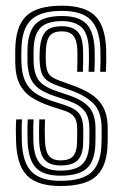

<svg xmlns="http://www.w3.org/2000/svg" viewBox="-20 -628 420 657"><path d="M187 8.5Q109 8.5 73.6 -26.2Q38.2 -61 35 -141.2Q34.2 -160.2 34.2 -181.2Q34.2 -202.2 35.5 -219.5H55.2Q54.2 -203.2 54.1 -182Q54 -160.8 54.8 -142.2Q57.5 -71 88.4 -40.1Q119.2 -9.2 187 -9.2Q262 -9.2 294.1 -39.6Q326.2 -70 327.2 -138.5Q327.8 -147.2 327.8 -155.1Q327.8 -163 327.8 -171.1Q327.8 -179.2 327.8 -187.8Q327.8 -245 300.2 -273.1Q272.8 -301.2 222 -319L179 -334.2Q154.2 -343 141.2 -352.8Q128.2 -362.5 122.9 -376.9Q117.5 -391.2 116 -413.8Q115.2 -423.5 115.4 -434.1Q115.5 -444.8 116 -456.2Q118.8 -500 135.1 -519.1Q151.5 -538.2 191.8 -538.2Q226.2 -538.2 244.5 -520.8Q262.8 -503.2 264.2 -457.2Q264.8 -445 264.6 -425Q264.5 -405 263.8 -382.2H244Q244.8 -404 245 -423Q245.2 -442 244.8 -456.2Q243.5 -491 230.9 -505.9Q218.2 -520.8 191.8 -520.8Q162.8 -520.8 150.6 -505.8Q138.5 -490.8 137 -456.2Q136.5 -444.5 136.4 -434.9Q136.2 -425.2 137 -413.8Q138.2 -392.8 143.6 -381.2Q149 -369.8 159.4 -363.5Q169.8 -357.2 185 -351.5L227 -336.5Q262.5 -324 289.9 -307Q317.2 -290 332.9 -262Q348.5 -234 348.5 -187.8Q348.5 -179 348.6 -171Q348.8 -163 348.6 -155.1Q348.5 -147.2 348.2 -138.5Q347.2 -61.2 310.6 -26.4Q274 8.5 187 8.5ZM187 -26.8Q128.5 -26.8 102.8 -54.2Q77 -81.8 74.5 -143Q74 -160.2 73.9 -180.1Q73.8 -200 75 -219.5H95Q93.8 -200 93.8 -179.6Q93.8 -159.2 94.2 -144Q96.2 -90.8 117.9 -67.5Q139.5 -44.2 187 -44.2Q240.5 -44.2 262.5 -67Q284.5 -89.8 285.5 -138.8Q285.8 -152 285.8 -163.4Q285.8 -174.8 285.8 -187.8Q285.8 -228.5 267.9 -249.9Q250 -271.2 211.8 -284L166.8 -299.2Q134 -310.2 114.2 -324Q94.5 -337.8 85.1 -359Q75.8 -380.2 74 -413.8Q73.8 -426 73.9 -435.9Q74 -445.8 74 -456.2Q74.8 -518.2 101.6 -545.8Q128.5 -573.2 191.8 -573.2Q249.2 -573.2 275.2 -546.9Q301.2 -520.5 303.8 -459.5Q304.2 -443.8 304.2 -425Q304.2 -406.2 303 -382.2H283.2Q284.2 -406.2 284.4 -424.5Q284.5 -442.8 284 -459.2Q282 -513.2 259.1 -534.5Q236.2 -555.8 191.8 -555.8Q140 -555.8 117.8 -532.4Q95.5 -509 95 -456.2Q95 -445.2 94.8 -435.5Q94.5 -425.8 95 -413.8Q96.8 -384.5 104.8 -366.5Q112.8 -348.5 129.4 -337.1Q146 -325.8 172.8 -316.5L216.8 -301.5Q263 -285.8 284.9 -261Q306.8 -236.2 306.8 -187.8Q306.8 -174.8 306.8 -163.1Q306.8 -151.5 306.5 -138.8Q305.5 -79.8 278.4 -53.2Q251.2 -26.8 187 -26.8ZM187 -61.8Q150.5 -61.8 133.1 -80.9Q115.8 -100 114 -145Q113.5 -160.2 113.5 -180Q113.5 -199.8 114.5 -219.5H134.2Q133.2 -202 133.2 -182.5Q133.2 -163 133.8 -146.5Q135 -110.5 147.5 -94.9Q160 -79.2 187 -79.2Q217.8 -79.2 230.2 -93.8Q242.8 -108.2 243.5 -139Q244 -152 244 -163.4Q244 -174.8 244 -187.8Q244 -216.5 232.9 -229.5Q221.8 -242.5 201.2 -249L154.5 -264.2Q118.8 -276 91.4 -292.6Q64 -309.2 48.4 -337.9Q32.8 -366.5 32.2 -413.5Q32 -426.8 32.1 -437.2Q32.2 -447.8 32.2 -456.5Q32.8 -537.2 69.5 -572.9Q106.2 -608.5 191.8 -608.5Q269.5 -608.5 304.8 -574.4Q340 -540.2 343.2 -461.2Q343.8 -443.8 343.6 -422.8Q343.5 -401.8 342.5 -382.2H322.8Q323.8 -399.8 324 -421.1Q324.2 -442.5 323.5 -460Q320.5 -530.2 289.9 -560.5Q259.2 -590.8 191.8 -590.8Q117.5 -590.8 85.6 -559.2Q53.8 -527.8 53.2 -456.5Q53 -445.2 52.9 -435.5Q52.8 -425.8 53.2 -413.5Q54.8 -374.5 66.4 -349.6Q78 -324.8 101.2 -309.1Q124.5 -293.5 160.5 -281.8L206.5 -266.8Q239.8 -255.5 252.2 -237.4Q264.8 -219.2 264.8 -187.8Q264.8 -180 264.9 -172.1Q265 -164.2 264.9 -156.1Q264.8 -148 264.5 -138.8Q263.8 -98.5 246.1 -80.1Q228.5 -61.8 187 -61.8Z"/></svg>

Font: Big Shoulders Inline Display Thin
Style: Bold
Weight: 700
Version: Version 2.002